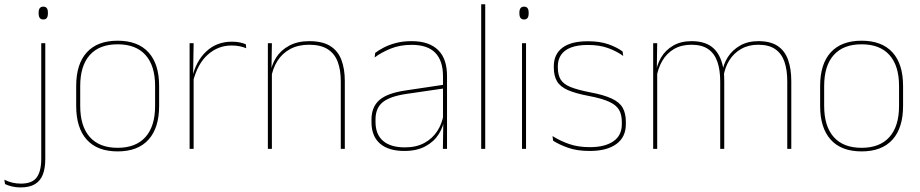

<svg xmlns="http://www.w3.org/2000/svg" viewBox="-87 -684 4228 882"><path d="M121 0H102.5V-485.5H121ZM112 -594.5Q101.5 -594.5 96 -601.2Q90.5 -608 90.5 -622V-626.5Q90.5 -640 96 -646.8Q101.5 -653.5 112 -653.5Q122.5 -653.5 127.8 -646.8Q133 -640 133 -626.5V-622Q133 -608 127.8 -601.2Q122.5 -594.5 112 -594.5ZM7 177Q-13.5 177 -32.2 172.5Q-51 168 -64 161.5L-67 141.5Q-49.5 150.5 -30.5 155Q-11.5 159.5 9 159.5Q61 159.5 81.8 130.8Q102.5 102 102.5 45.5V-158H121V46Q121 88.5 109.8 117.8Q98.5 147 73.5 162Q48.5 177 7 177Z M453.5 11.5Q360 11.5 311.5 -42.5Q263 -96.5 263 -197.5V-289Q263 -390 311.8 -443.5Q360.5 -497 453.5 -497Q546.5 -497 595.2 -443.5Q644 -390 644 -289V-197.5Q644 -96.5 595.2 -42.5Q546.5 11.5 453.5 11.5ZM453.5 -5Q537 -5 581.2 -54.5Q625.5 -104 625.5 -197.5V-289Q625.5 -382 581.5 -431.2Q537.5 -480.5 453.5 -480.5Q369.5 -480.5 325.5 -431.2Q281.5 -382 281.5 -289V-197.5Q281.5 -104 325.5 -54.5Q369.5 -5 453.5 -5Z M799.5 -308.5 790 -320.5 795.5 -325Q812 -402 860 -447.2Q908 -492.5 978 -492.5Q999 -492.5 1015.2 -489Q1031.5 -485.5 1042.5 -480.5L1044 -462.5Q1031 -468 1014 -471.5Q997 -475 976.5 -475Q915 -475 867.8 -433.2Q820.5 -391.5 799.5 -308.5ZM802.5 0H784V-485.5H802.5L800 -335L802.5 -332.5Z M1497 0H1478.5V-310Q1478.5 -363 1464.2 -400.5Q1450 -438 1418 -458.2Q1386 -478.5 1332.5 -478.5Q1283 -478.5 1246.2 -458.8Q1209.5 -439 1187.5 -404.2Q1165.5 -369.5 1158.5 -325L1149.5 -344H1155Q1159.5 -385 1181.2 -419.2Q1203 -453.5 1241.5 -474.2Q1280 -495 1333.5 -495Q1394 -495 1429.8 -472.8Q1465.5 -450.5 1481.2 -409.2Q1497 -368 1497 -311ZM1162 0H1143.5V-485.5H1162L1160 -358.5H1162Z M1966.5 0H1947.5L1949.5 -128L1948 -131.5V-292V-334.5Q1948 -404.5 1912.8 -441.2Q1877.5 -478 1804 -478Q1749.5 -478 1706.5 -460.2Q1663.5 -442.5 1634 -420L1636.5 -441Q1652 -453 1675.8 -465.5Q1699.5 -478 1731.8 -486.5Q1764 -495 1804 -495Q1845.5 -495 1876 -484.2Q1906.5 -473.5 1926.8 -453Q1947 -432.5 1956.8 -402.8Q1966.5 -373 1966.5 -335ZM1770.5 9.5Q1698 9.5 1658.8 -24.2Q1619.5 -58 1619.5 -123V-134.5Q1619.5 -192.5 1655.5 -224.2Q1691.5 -256 1776 -268.5L1957 -295.5L1957.5 -278.5L1779.5 -252.5Q1704.5 -241.5 1671.2 -214.5Q1638 -187.5 1638 -135.5V-124Q1638 -66.5 1672.8 -36.8Q1707.5 -7 1773 -7Q1825 -7 1862.2 -27.2Q1899.5 -47.5 1922 -82.2Q1944.5 -117 1951 -160.5L1960.5 -142H1954.5Q1950.5 -102.5 1928.5 -67.8Q1906.5 -33 1867 -11.8Q1827.5 9.5 1770.5 9.5Z M2142 0H2123.5V-664.5H2142Z M2329.5 0H2311V-485.5H2329.5ZM2320.5 -594.5Q2310 -594.5 2304.5 -601.2Q2299 -608 2299 -622V-626.5Q2299 -640 2304.5 -646.8Q2310 -653.5 2320.5 -653.5Q2331 -653.5 2336.2 -646.8Q2341.5 -640 2341.5 -626.5V-622Q2341.5 -608 2336.2 -601.2Q2331 -594.5 2320.5 -594.5Z M2622 9.5Q2563.5 9.5 2521.8 -5.5Q2480 -20.5 2454 -37.5L2451 -59Q2486 -37 2527.2 -22.5Q2568.5 -8 2623 -8Q2691.5 -8 2730.5 -34.8Q2769.5 -61.5 2769.5 -113.5V-123.5Q2769.5 -157 2757 -179Q2744.5 -201 2712 -216.2Q2679.5 -231.5 2619 -243Q2557.5 -254.5 2522 -270Q2486.5 -285.5 2471.8 -310.5Q2457 -335.5 2457 -374.5V-379.5Q2457 -434.5 2496.2 -464.5Q2535.5 -494.5 2614 -494.5Q2670 -494.5 2709.8 -480Q2749.5 -465.5 2773 -447.5L2776 -427Q2745.5 -449 2706.2 -463.2Q2667 -477.5 2613.5 -477.5Q2566.5 -477.5 2536 -465.8Q2505.5 -454 2490.5 -432Q2475.5 -410 2475.5 -379.5V-374.5Q2475.5 -339.5 2488.8 -318.2Q2502 -297 2534.5 -284Q2567 -271 2623.5 -260Q2687.5 -248 2723.2 -231.2Q2759 -214.5 2773.5 -188.8Q2788 -163 2788 -124.5V-113.5Q2788 -54 2744.2 -22.2Q2700.5 9.5 2622 9.5Z M3548 0H3529.5V-310Q3529.5 -363 3516.5 -400.5Q3503.5 -438 3474.2 -458.2Q3445 -478.5 3396 -478.5Q3351.5 -478.5 3317.8 -459.2Q3284 -440 3263.2 -406.8Q3242.5 -373.5 3236.5 -331.5L3226 -351.5H3231Q3235.5 -389 3256.5 -421.8Q3277.5 -454.5 3313 -474.8Q3348.5 -495 3397 -495Q3452.5 -495 3485.5 -472.8Q3518.5 -450.5 3533.2 -409.2Q3548 -368 3548 -311ZM2932 0H2913.5V-485.5H2932L2930 -357.5H2932ZM3240 0H3221.5V-309.5Q3221.5 -362.5 3208.5 -400.2Q3195.5 -438 3166.5 -458.2Q3137.5 -478.5 3089 -478.5Q3043 -478.5 3009.2 -458.8Q2975.5 -439 2955.2 -404.2Q2935 -369.5 2928.5 -325L2918 -344H2925Q2929.5 -385 2949.5 -419.2Q2969.5 -453.5 3005 -474.2Q3040.5 -495 3090 -495Q3156.5 -495 3192.2 -460.8Q3228 -426.5 3237.5 -358Q3239 -346.5 3239.5 -336Q3240 -325.5 3240 -314Z M3871 11.5Q3777.5 11.5 3729 -42.5Q3680.5 -96.5 3680.5 -197.5V-289Q3680.5 -390 3729.2 -443.5Q3778 -497 3871 -497Q3964 -497 4012.8 -443.5Q4061.5 -390 4061.5 -289V-197.5Q4061.5 -96.5 4012.8 -42.5Q3964 11.5 3871 11.5ZM3871 -5Q3954.5 -5 3998.8 -54.5Q4043 -104 4043 -197.5V-289Q4043 -382 3999 -431.2Q3955 -480.5 3871 -480.5Q3787 -480.5 3743 -431.2Q3699 -382 3699 -289V-197.5Q3699 -104 3743 -54.5Q3787 -5 3871 -5Z"/></svg>

Font: Anek Malayalam Thin
Style: Regular
Weight: 250
Version: Version 1.003